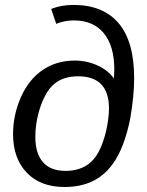

<svg xmlns="http://www.w3.org/2000/svg" viewBox="-20 -745 593 775"><path d="M240.2 9.8Q143.1 9.8 87.9 -48.1Q32.7 -106 32.7 -203.6Q32.7 -280.8 64.5 -353Q96.2 -424.3 152.1 -462.4Q208 -500.5 281.7 -500.5Q330.6 -500.5 373.8 -480.7Q417 -460.9 439.9 -428.2L441.4 -463.9Q441.4 -559.6 398.9 -611.1Q356.4 -662.6 277.8 -662.6Q240.7 -662.6 207 -648.9L186.5 -709Q208 -717.3 230.2 -721.2Q252.4 -725.1 276.4 -725.1Q396 -725.1 458.7 -651.4Q521.5 -577.6 521.5 -429.7Q521.5 -394 517.6 -353.8Q513.7 -313.5 505.9 -267.6Q494.1 -208.5 476.6 -162.4Q459 -116.2 434.6 -82.5Q400.4 -35.6 352.3 -12.9Q304.2 9.8 240.2 9.8ZM244.6 -55.2Q305.2 -55.2 344.2 -88.4Q370.1 -110.4 387 -150.4Q403.8 -190.4 411.9 -233.4Q419.9 -276.4 419.9 -307.1Q419.9 -437 295.4 -437Q236.3 -437 200.2 -407.2Q177.7 -389.2 161.4 -357.2Q145 -325.2 135.3 -288.1Q122.6 -239.7 122.6 -192.4Q122.6 -126 153.3 -90.6Q184.1 -55.2 244.6 -55.2Z"/></svg>

Font: Arimo
Style: Italic
Weight: 400
Italic angle: -12°
Designer: Steve Matteson
Foundry: Monotype Imaging Inc.
Version: Version 1.33